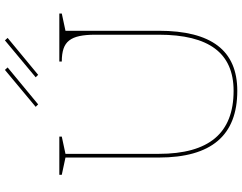

<svg xmlns="http://www.w3.org/2000/svg" viewBox="-122 -847 984 780"><g transform="rotate(-90 370.0 -457.0)"><path d="M391 15Q255 15 187.5 -64.5Q120 -144 120 -304V-683L50 -698V-708H205V-698L135 -683V-304Q135 -151 198.5 -75.5Q262 0 391 0Q506 0 562.5 -75.5Q619 -151 619 -304V-562Q619 -600 613.5 -626Q608 -652 595.5 -668Q583 -684 562 -691Q541 -698 510 -698V-708H705V-698L635 -683V-304Q635 -144 574.5 -64.5Q514 15 391 15ZM456 -794 446 -804 596 -929 606 -918ZM336 -794 326 -804 476 -929 486 -918Z"/></g></svg>

Font: Kalnia Thin
Style: Regular
Weight: 250
Designer: Frida Medrano
Foundry: Frida Medrano
Version: Version 1.105